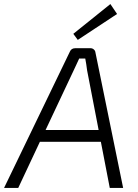

<svg xmlns="http://www.w3.org/2000/svg" viewBox="-47 -928 679 948"><path d="M337 -731 315 -761 498 -908 531 -859ZM451 -228H150L43 0H-27L298 -673Q305 -690 325 -690H400Q409 -690 416 -684Q423 -678 424 -670L561 0H495ZM440 -286 383 -581Q382 -591 379 -610Q376 -629 374 -639H344Q341 -633 331.5 -612Q322 -591 317 -581L178 -286Z"/></svg>

Font: Exo 2.0 Light
Style: Italic
Weight: 300
Italic angle: -8°
Designer: Natanael Gama
Version: Version 1.001;PS 001.001;hotconv 1.0.70;makeotf.lib2.5.58329